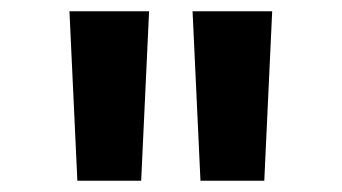

<svg xmlns="http://www.w3.org/2000/svg" viewBox="-20 -748 605 340"><path d="M117 -428H230L244 -728H103ZM321 -728 335 -428H448L462 -728Z"/></svg>

Font: Wafeq
Style: Bold
Weight: 700
Designer: Rasmus Andersson & Azza Alameddine
Foundry: Google & TypeTogether
Version: Version 3.000;FEAKit 1.0